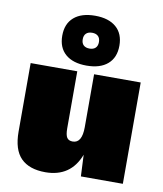

<svg xmlns="http://www.w3.org/2000/svg" viewBox="-87 -852 794 933"><g transform="rotate(10 310.0 -385.5)"><path d="M581 -500V0H374L369 -106Q347 -48 304.5 -19Q262 10 200 10Q120 10 79 -31.5Q38 -73 38 -162V-500H268V-219Q268 -186 276.5 -173Q285 -160 305 -160Q351 -160 351 -239V-500ZM448 -658Q448 -599 411 -567Q374 -535 307 -535Q240 -535 203 -567Q166 -599 166 -658Q166 -717 203 -749Q240 -781 307 -781Q374 -781 411 -749Q448 -717 448 -658ZM267 -658Q267 -639 277.5 -629Q288 -619 307 -619Q326 -619 336.5 -629Q347 -639 347 -658Q347 -677 336.5 -687Q326 -697 307 -697Q288 -697 277.5 -687Q267 -677 267 -658Z"/></g></svg>

Font: Work Sans Black
Style: Regular
Weight: 900
Designer: Wei Huang
Foundry: Wei Huang
Version: Version 1.500